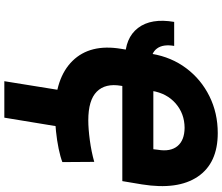

<svg xmlns="http://www.w3.org/2000/svg" viewBox="-89 -687 1020 882"><g transform="rotate(90 421.0 -246.0)"><path d="M80.6 -536.1H190.9Q182.1 -484.9 202.9 -457Q223.6 -429.2 271.5 -428.7L252 -310.5Q154.3 -310.1 108.4 -370.1Q62.5 -430.2 80.6 -536.1ZM500.5 11.7Q338.4 11.2 259.5 -69.3Q180.7 -149.9 204.1 -291.5L227.5 -434.6Q242.7 -523.9 293.7 -591.8Q344.7 -659.7 421.9 -698Q499 -736.3 591.3 -736.3Q729.5 -736.3 791.5 -644.5Q853.5 -552.7 827.1 -388.2L812 -297.9H335L358.4 -440.4H665.5L668 -461.4Q677.7 -519 651.1 -551.3Q624.5 -583.5 566.9 -584Q502 -583.5 455.3 -543Q408.7 -502.4 397.5 -434.6L374 -291.5Q361.8 -219.7 400.9 -180.7Q439.9 -141.6 532.7 -141.6Q571.8 -141.6 624.5 -148.7Q677.2 -155.8 723.6 -168.9L724.6 -22.5Q700.7 -13.2 663.1 -5.4Q625.5 2.4 582.8 6.8Q540 11.2 500.5 11.7ZM567.9 -43.9 520.5 244.1H353L399.4 -43.9Z"/></g></svg>

Font: Inter Tight ExtraBold
Style: Italic
Weight: 800
Italic angle: -9.39999°
Designer: Rasmus Andersson
Foundry: rsms
Version: Version 3.004